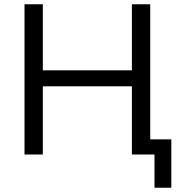

<svg xmlns="http://www.w3.org/2000/svg" viewBox="-20 -725 860 901"><path d="M705 156V0H601V-71H784V156ZM95 0V-705H181V-395H599V-705H685V0H599V-320H181V0Z"/></svg>

Font: Nunito Sans 10pt
Style: Regular
Weight: 400
Designer: Vernon Adams
Foundry: Vernon Adams
Version: Version 3.101;gftools[0.9.27]